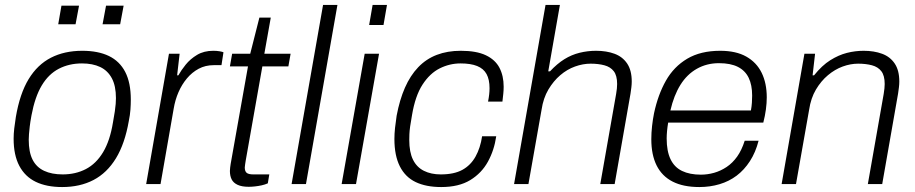

<svg xmlns="http://www.w3.org/2000/svg" viewBox="-20 -743 3693 775"><path d="M231 12Q168 12 124.5 -9Q81 -30 58 -73.5Q35 -117 35 -183Q35 -203 37.5 -224.5Q40 -246 44 -271Q60 -365 95.5 -423.5Q131 -482 185.5 -510Q240 -538 312 -538Q376 -538 419.5 -517Q463 -496 485.5 -452.5Q508 -409 508 -341Q508 -322 506.5 -300.5Q505 -279 500 -255Q484 -163 448 -104Q412 -45 357.5 -16.5Q303 12 231 12ZM233 -39Q285 -39 326.5 -60.5Q368 -82 396 -128.5Q424 -175 436 -249Q441 -276 443.5 -293.5Q446 -311 447 -323.5Q448 -336 448 -347Q448 -396 431.5 -427Q415 -458 384.5 -472.5Q354 -487 311 -487Q259 -487 217.5 -465.5Q176 -444 148.5 -398Q121 -352 107 -277Q102 -250 100 -232Q98 -214 97 -201.5Q96 -189 96 -179Q96 -129 111.5 -98.5Q127 -68 158 -53.5Q189 -39 233 -39ZM215 -645 228 -720H299L285 -645ZM394 -645 408 -720H479L465 -645Z M570 0 662 -526H705L695 -439H700Q711 -459 729.5 -482Q748 -505 775.5 -521.5Q803 -538 841 -538Q855 -538 866.5 -536Q878 -534 882 -532L874 -480H843Q809 -480 782 -465.5Q755 -451 734.5 -426.5Q714 -402 700.5 -371Q687 -340 681 -304L628 0Z M984 11Q956 11 939 3Q922 -5 915 -19Q908 -33 908 -53Q908 -59 909 -66.5Q910 -74 911 -81L981 -475H908L917 -526H990L1027 -672H1073L1047 -526H1153L1144 -475H1039L972 -96Q971 -88 969.5 -80Q968 -72 968 -67Q968 -52 975.5 -45.5Q983 -39 1003 -39H1067L1061 -3Q1050 2 1036.5 5Q1023 8 1009 9.5Q995 11 984 11Z M1157 0 1284 -723H1342L1215 0Z M1470 -642 1484 -723H1542L1528 -642ZM1359 0 1452 -526H1510L1417 0Z M1761 12Q1700 12 1658 -8Q1616 -28 1594 -71.5Q1572 -115 1572 -182Q1572 -203 1574.5 -226.5Q1577 -250 1581 -276Q1593 -340 1614.5 -389Q1636 -438 1668 -471.5Q1700 -505 1743 -521.5Q1786 -538 1840 -538Q1903 -538 1941 -520Q1979 -502 1996 -469.5Q2013 -437 2013 -393Q2013 -379 2011.5 -364.5Q2010 -350 2008 -333H1950Q1953 -348 1954.5 -361.5Q1956 -375 1956 -387Q1956 -422 1944 -444Q1932 -466 1906 -476.5Q1880 -487 1839 -487Q1795 -487 1755 -467Q1715 -447 1685.5 -401.5Q1656 -356 1643 -278Q1638 -251 1635.5 -232.5Q1633 -214 1632.5 -201.5Q1632 -189 1632 -178Q1632 -129 1647 -98.5Q1662 -68 1691 -53.5Q1720 -39 1759 -39Q1813 -39 1846.5 -57.5Q1880 -76 1899.5 -111Q1919 -146 1926 -193H1983Q1975 -137 1949.5 -90.5Q1924 -44 1878 -16Q1832 12 1761 12Z M2055 0 2182 -723H2240L2193 -455H2200Q2229 -486 2258 -504Q2287 -522 2319.5 -530Q2352 -538 2386 -538Q2428 -538 2460.5 -526Q2493 -514 2511.5 -486.5Q2530 -459 2530 -414Q2530 -403 2528.5 -390.5Q2527 -378 2525 -365L2461 0H2403L2467 -364Q2469 -375 2470 -385.5Q2471 -396 2471 -404Q2471 -438 2457.5 -455.5Q2444 -473 2419.5 -479.5Q2395 -486 2364 -486Q2333 -486 2301 -474.5Q2269 -463 2241.5 -439.5Q2214 -416 2193.5 -381.5Q2173 -347 2166 -300L2113 0Z M2803 12Q2738 12 2695 -10Q2652 -32 2630.5 -75Q2609 -118 2609 -181Q2609 -207 2612 -234Q2615 -261 2620 -286Q2636 -361 2668 -417.5Q2700 -474 2754 -506Q2808 -538 2887 -538Q2951 -538 2992.5 -514.5Q3034 -491 3054.5 -449Q3075 -407 3075 -350Q3075 -327 3071.5 -301Q3068 -275 3061 -248H2677Q2674 -230 2672.5 -214Q2671 -198 2671 -184Q2671 -133 2686.5 -100.5Q2702 -68 2733 -53Q2764 -38 2809 -38Q2836 -38 2862.5 -45.5Q2889 -53 2913 -69Q2937 -85 2955.5 -111Q2974 -137 2986 -175H3042Q3030 -128 3007 -92.5Q2984 -57 2953.5 -34Q2923 -11 2884.5 0.5Q2846 12 2803 12ZM2686 -297H3011Q3014 -313 3015 -328.5Q3016 -344 3016 -357Q3016 -400 3002 -429Q2988 -458 2958.5 -473Q2929 -488 2882 -488Q2833 -488 2793 -465.5Q2753 -443 2726.5 -400.5Q2700 -358 2686 -297Z M3135 0 3227 -526H3270L3260 -439H3266Q3298 -479 3331.5 -500Q3365 -521 3398.5 -529.5Q3432 -538 3466 -538Q3508 -538 3540.5 -526Q3573 -514 3591.5 -486.5Q3610 -459 3610 -414Q3610 -403 3608.5 -390.5Q3607 -378 3605 -365L3541 0H3483L3547 -364Q3549 -376 3550 -386Q3551 -396 3551 -404Q3551 -438 3537.5 -455.5Q3524 -473 3499.5 -479.5Q3475 -486 3444 -486Q3413 -486 3381.5 -474.5Q3350 -463 3322 -439.5Q3294 -416 3273.5 -381.5Q3253 -347 3246 -300L3193 0Z"/></svg>

Font: Archivo SemiBold ExtraLight
Style: Italic
Weight: 250
Italic angle: -10°
Version: Version 2.001